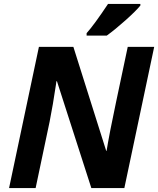

<svg xmlns="http://www.w3.org/2000/svg" viewBox="-20 -951 800 971"><path d="M608.9 0H441.9L268.1 -540H265.1L263.2 -524.4Q247.6 -418.9 231 -335.9L160.2 0H25.9L176.8 -713.9H351.1L517.1 -188H519Q524.9 -225.1 538.1 -293.9Q551.3 -362.8 626 -713.9H759.8ZM418 -783.2Q456.5 -826.2 526.4 -931.2H689.9V-922.9Q667.5 -895.5 614.7 -848.4Q562 -801.3 520 -771H418Z"/></svg>

Font: Zoram GWebM
Style: Bold Italic
Weight: 700
Italic angle: -12°
Foundry: Ascender Corporation
Version: Version 1.000